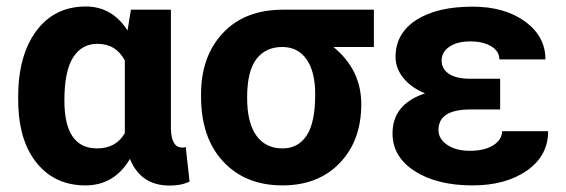

<svg xmlns="http://www.w3.org/2000/svg" viewBox="-20 -558 1732 588"><path d="M503.4 -528.3V-163.6Q504.9 -106 538.1 -106Q544.9 -106 548.8 -107.9L560.5 -2Q536.1 10.3 499.5 10.3Q411.1 10.3 377.9 -71.3Q330.1 9.8 241.7 9.8Q151.4 9.8 96.2 -54.4Q41 -118.7 36.1 -230.5L35.6 -260.3Q35.6 -388.7 91.3 -463.4Q147 -538.1 242.7 -538.1Q323.2 -538.1 370.6 -464.8L380.9 -528.3ZM177.2 -250Q177.2 -103.5 277.3 -103.5Q335.4 -103.5 362.3 -150.4V-372.6Q335.4 -423.8 278.3 -423.8Q230 -423.8 203.6 -381.8Q177.2 -339.8 177.2 -250Z M1125 -414.1H1001Q1086.4 -344.7 1086.4 -238.8Q1086.4 -127.4 1020.5 -58.8Q954.6 9.8 845.2 9.8Q731.9 9.8 663.8 -63Q595.7 -135.7 595.7 -262.7V-269Q595.7 -385.7 662.8 -457Q730 -528.3 846.2 -528.3H1125ZM736.8 -258.8Q736.8 -182.6 764.9 -143.1Q793 -103.5 845.2 -103.5Q893.1 -103.5 919.2 -143.1Q945.3 -182.6 945.3 -269Q945.3 -338.4 918.9 -376.2Q892.6 -414.1 844.2 -414.1Q793.5 -414.1 765.1 -377Q736.8 -339.8 736.8 -258.8Z M1182.1 -149.4Q1182.1 -239.3 1281.7 -272Q1239.3 -289.6 1215.3 -319.1Q1191.4 -348.6 1191.4 -383.8Q1191.4 -455.6 1254.6 -496.6Q1317.9 -537.6 1427.2 -537.6Q1525.4 -537.6 1587.9 -492.2Q1650.4 -446.8 1650.4 -376H1509.3Q1509.3 -400.9 1484.6 -416Q1460 -431.2 1419.9 -431.2Q1380.4 -431.2 1356.4 -415Q1332.5 -398.9 1332.5 -372.6Q1332.5 -347.2 1354.5 -332Q1376.5 -316.9 1420.4 -316.9H1511.7V-222.7H1418.5Q1322.8 -222.2 1322.8 -159.7Q1322.8 -132.8 1349.4 -114.5Q1376 -96.2 1419.4 -96.2Q1464.4 -96.2 1491 -113.3Q1517.6 -130.4 1517.6 -156.2H1658.7Q1658.7 -81.1 1593.8 -35.6Q1528.8 9.8 1427.2 9.8Q1318.4 9.8 1250.2 -33.9Q1182.1 -77.6 1182.1 -149.4Z"/></svg>

Font: SteelSelectRoboto
Style: Roboto-Bold
Weight: 700
Designer: Google
Version: Version 2.137; 2017